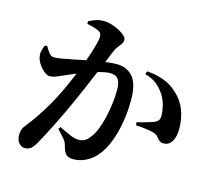

<svg xmlns="http://www.w3.org/2000/svg" viewBox="-114 -928 1228 1103"><g transform="rotate(15 500.0 -376.5)"><path d="M288.9 -135.1Q327 -116.1 356 -103.9Q384.9 -91.7 404.6 -91.7Q429.1 -91.7 443.6 -99.9Q458.1 -108.1 471.8 -126.6Q490.1 -148.2 504.2 -183.6Q518.2 -218.9 528 -261Q537.8 -303.1 542.8 -346.1Q547.8 -389.1 547.8 -426.8Q547.8 -467.1 533.7 -487.8Q519.5 -508.5 484.2 -508.5Q462.2 -508.5 429.4 -500.1Q396.5 -491.8 360 -478.9Q323.5 -466 289.4 -452Q255.2 -437.9 230.9 -426.8Q205.9 -416 189.1 -408.8Q172.2 -401.5 151.6 -401.5Q137.4 -401.5 119.3 -416.1Q101.1 -430.7 86.8 -452Q72.5 -473.3 68.5 -493.9Q65.1 -514.3 69.5 -531Q74 -547.7 79.9 -562.9L93.9 -566.2Q107.9 -542.1 119.5 -527.2Q131 -512.2 150.1 -512.2Q166 -512.2 191.4 -516.6Q216.8 -521 248.9 -527.4Q281.1 -533.8 316.8 -541.1Q352.6 -548.4 388.8 -554.4Q413.2 -559.4 448 -563.8Q482.8 -568.2 508 -568.2Q567.9 -568.2 604.2 -527.4Q640.5 -486.6 640.5 -386.8Q640.5 -323.4 629.6 -257.3Q618.7 -191.1 596 -133Q573.3 -74.8 536.1 -34.5Q512.1 -8.6 478 7.9Q443.9 24.4 405.9 24.4Q377.1 24.4 363.1 10.3Q349.2 -3.8 339.9 -40.9Q337.4 -50.9 332.9 -59.5Q328.3 -68.1 316.4 -81.9Q304.4 -95.8 279.8 -121.7ZM284.4 -747.7V-763Q299.8 -771.8 321.8 -780Q343.8 -788.2 375.2 -788.2Q392.1 -788.2 415.6 -781.8Q439 -775.3 461.4 -763.9Q483.7 -752.5 498.7 -739.5Q513.7 -726.4 513.7 -713.3Q513.7 -699.7 506 -688.5Q498.2 -677.4 488.2 -665.5Q478.1 -653.6 470.9 -636.8Q461.4 -613.7 444.8 -573.7Q428.1 -533.6 408 -485.5Q387.8 -437.5 367.2 -389.5Q346.5 -341.6 329.3 -303.2Q312.4 -265.3 292.8 -224Q273.1 -182.7 253.3 -142.8Q233.5 -102.9 215.8 -69.4Q198 -35.9 184.7 -12.6Q168.4 15.7 154.3 25.2Q140.2 34.7 119.8 34.7Q101.9 34.7 86.4 17.9Q70.8 1 70.8 -27.3Q70.8 -49.5 75.3 -62.5Q79.8 -75.5 93.6 -92.3Q118.2 -123 144 -160.7Q169.9 -198.4 196 -243Q222.1 -287.5 246.2 -337.4Q267.4 -382.2 286.7 -427.8Q306 -473.4 322.1 -516.2Q338.3 -559 349.7 -594.9Q361 -630.7 367.4 -656.7Q373.7 -682.8 373.7 -694.2Q373.7 -704.4 370.5 -712Q367.3 -719.6 358.5 -724.3Q346 -732.2 325.5 -738Q305 -743.8 284.4 -747.7ZM680.7 -555 686.7 -573Q735.9 -570.7 784.2 -553.8Q832.5 -536.9 869.7 -501Q912.2 -462.6 931.5 -411.1Q950.7 -359.7 950.7 -301.2Q950.7 -256.5 934.1 -227.4Q917.5 -198.3 884.9 -197.6Q867.5 -197.6 858.4 -205.9Q849.2 -214.2 840.7 -225Q832.1 -235.8 815.2 -241.9Q804.5 -245.8 785.1 -248.9Q765.8 -252.1 744.9 -254.4Q724.1 -256.7 706.3 -256.7L702.5 -274.6Q723.9 -280.5 742.3 -285.3Q760.6 -290.1 775.5 -294.6Q790.3 -299.2 801.4 -303.4Q818.1 -310.6 825.5 -320.6Q832.9 -330.5 832.3 -351Q832 -372.9 824.7 -405.3Q817.4 -437.8 797.3 -469.5Q777.5 -500.7 749.4 -522.6Q721.3 -544.5 680.7 -555Z"/></g></svg>

Font: Noto Serif KR
Style: Regular
Weight: 200
Designer: Ryoko NISHIZUKA 西塚涼子 (kana & ideographs); Frank Grießhammer (Latin, Greek & Cyrillic); Wenlong ZHANG 张文龙 (bopomofo); San
Foundry: Adobe
Version: Version 2.001;hotconv 1.1.0;makeotfexe 2.6.0